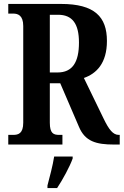

<svg xmlns="http://www.w3.org/2000/svg" viewBox="-20 -734 628 975"><path d="M22 0H297V-49H281C252 -49 233 -56 233 -111V-311H286L381 -90C412 -16 468 0 559 0H588V-49H583C554 -49 533 -76 506 -132L406 -338C469 -360 523 -412 523 -526C523 -649 460 -714 290 -714H22V-665H47C70 -665 98 -657 98 -602V-111C98 -56 73 -49 47 -49H22ZM272 -366H233V-659H275C347 -659 381 -614 381 -518C381 -418 348 -366 272 -366ZM221 208V221H270C298 179 334 113 349 71V61H255C248 107 232 166 221 208Z"/></svg>

Font: Noto Serif Tamil ExtraCondensed
Style: Bold Italic
Weight: 700
Width: 2
Italic angle: -12°
Designer: Indian Type Foundry, Tom Grace, and the Monotype Design Team
Foundry: Monotype Imaging Inc.
Version: Version 2.003